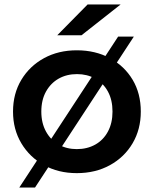

<svg xmlns="http://www.w3.org/2000/svg" viewBox="-20 -764 685 855"><path d="M322 7Q240 7 176 -28.5Q112 -64 75 -126Q38 -188 38 -267Q38 -347 75 -408.5Q112 -470 176 -505Q240 -540 322 -540Q405 -540 469.5 -505Q534 -470 570.5 -409Q607 -348 607 -267Q607 -188 570.5 -126Q534 -64 469.5 -28.5Q405 7 322 7ZM322 -100Q368 -100 404 -120Q440 -140 460.5 -178Q481 -216 481 -267Q481 -319 460.5 -356.5Q440 -394 404 -414Q368 -434 323 -434Q277 -434 241.5 -414Q206 -394 185 -356.5Q164 -319 164 -267Q164 -216 185 -178Q206 -140 241.5 -120Q277 -100 322 -100ZM66 71 506 -601H576L136 71ZM235 -607 370 -744H517L343 -607Z"/></svg>

Font: MOST Montserrat SemiBold
Style: Regular
Weight: 600
Designer: Julieta Ulanovsky
Foundry: Julieta Ulanovsky
Version: Version 8.000;March 11, 2024;FontCreator 15.0.0.2926 64-bit